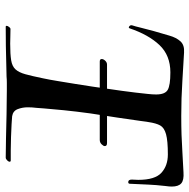

<svg xmlns="http://www.w3.org/2000/svg" viewBox="-16 -664 679 688"><g transform="rotate(90 324.0 -319.5)"><path d="M75 0Q72 0 72 -3Q72 -7 76.5 -12.5Q81 -18 85 -17Q100 -17 113 -16.5Q126 -16 136 -16Q174 -16 195.5 -19.5Q217 -23 228 -35Q239 -47 245.5 -70.5Q252 -94 260 -133Q265 -156 270 -187Q275 -218 280.5 -251Q286 -284 290 -312Q298 -365 305 -416.5Q312 -468 316 -508Q317 -517 317.5 -524.5Q318 -532 318 -539Q318 -571 301.5 -580.5Q285 -590 239 -590Q178 -590 141 -551Q104 -512 81 -444Q80 -441 78 -441Q75 -441 72 -444.5Q69 -448 70 -452Q74 -464 79 -485Q84 -506 91 -531Q100 -561 107 -586Q114 -611 127.5 -626Q141 -641 168 -639Q208 -637 269.5 -633Q331 -629 395 -629Q433 -629 462.5 -630Q492 -631 523.5 -633Q555 -635 597 -637Q625 -639 636.5 -629Q648 -619 648 -595Q648 -590 647.5 -584.5Q647 -579 646 -572Q642 -536 641 -511Q640 -486 638 -445Q638 -439 632 -439Q623 -439 623 -452Q623 -457 623.5 -463.5Q624 -470 624 -475Q624 -535 598.5 -558Q573 -581 533 -581Q484 -581 460.5 -574.5Q437 -568 429 -553.5Q421 -539 417 -512Q417 -512 412.5 -480.5Q408 -449 401 -401Q394 -353 386 -304Q379 -253 374.5 -208.5Q370 -164 368 -137Q366 -110 366 -110Q365 -103 364.5 -95Q364 -87 364 -79Q364 -60 370.5 -43Q377 -26 396 -23Q404 -22 424.5 -21Q445 -20 470.5 -19Q496 -18 518.5 -18Q541 -18 553 -18H554Q559 -18 559 -14Q559 -10 554 -5Q549 0 544 0Q517 0 475 -1Q433 -2 387.5 -3Q342 -4 303 -4Q289 -4 276.5 -4Q264 -4 254 -3Q239 -3 209.5 -2Q180 -1 144.5 -0.5Q109 0 76 0ZM200 -337Q191 -337 191 -344Q191 -350 197 -356.5Q203 -363 211 -363H492Q503 -363 503 -355Q503 -350 496.5 -343.5Q490 -337 481 -337Z"/></g></svg>

Font: Tapestry
Style: Regular
Weight: 400
Designer: Robert E. Leuschke
Foundry: Robert E. Leuschke
Version: Version 1.010; ttfautohint (v1.8.4.7-5d5b)